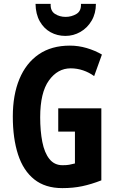

<svg xmlns="http://www.w3.org/2000/svg" viewBox="-20 -1025 603 989"><path d="M280 -467H502V-96Q451 -76 404 -66Q357 -56 301 -56Q213 -56 156.5 -101Q100 -146 73 -229Q46 -312 46 -425Q46 -536 80 -618Q114 -700 179.5 -745Q245 -790 340 -790Q384 -790 426.5 -777.5Q469 -765 505 -744L465 -633Q439 -652 408 -662.5Q377 -673 344 -673Q277 -673 232 -610.5Q187 -548 187 -421Q187 -350 198 -294Q209 -238 234.5 -206Q260 -174 302 -174Q325 -174 337 -176.5Q349 -179 366 -183V-347H280ZM474 -1005Q474 -956 452 -918.5Q430 -881 394 -860.5Q358 -840 317 -840Q275 -840 240.5 -859Q206 -878 185 -915Q164 -952 163 -1005H241Q239 -969 263 -953.5Q287 -938 318 -938Q348 -938 373.5 -953Q399 -968 397 -1005Z"/></svg>

Font: Noto Sans Malayalam UI ExtraCondensed
Style: Bold
Weight: 700
Width: 2
Designer: Jelle Bosma - Monotype Design Team
Foundry: Monotype Imaging Inc.
Version: Version 2.104; ttfautohint (v1.8.4.7-5d5b)